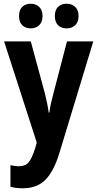

<svg xmlns="http://www.w3.org/2000/svg" viewBox="-20 -769 522 1029"><path d="M2 -547H145L221 -267Q227 -242 232.5 -215.5Q238 -189 241 -166H245Q247 -187 252.5 -212.5Q258 -238 266 -267L339 -547H480L298 52Q268 150 223 195Q178 240 102 240Q83 240 67 238Q51 236 36 232V116Q59 122 81 122Q116 122 133.5 101Q151 80 168 27L177 -5ZM82 -683Q82 -716 99.5 -732.5Q117 -749 145 -749Q172 -749 190 -732Q208 -715 208 -683Q208 -651 190 -634Q172 -617 145 -617Q117 -617 99.5 -633.5Q82 -650 82 -683ZM274 -683Q274 -716 291.5 -732.5Q309 -749 337 -749Q365 -749 383 -732Q401 -715 401 -683Q401 -651 383 -634Q365 -617 337 -617Q308 -617 291 -634Q274 -651 274 -683Z"/></svg>

Font: Noto Sans Myanmar UI Condensed
Style: Bold
Weight: 700
Width: 3
Designer: Monotype Design Team
Foundry: Monotype Imaging Inc.
Version: Version 2.103; ttfautohint (v1.8.4.7-5d5b)